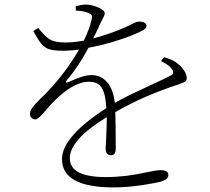

<svg xmlns="http://www.w3.org/2000/svg" viewBox="-20 -784 915 836"><path d="M475 32C510 32 552 29 600 22C638 16 666 11 683 6C703 0 713 -9 713 -22C713 -36 702 -43 679 -43C667 -43 647 -40 619 -34C558 -20 498 -13 441 -13C336 -13 284 -40 284 -95C284 -149 338 -209 445 -274C445 -251 444 -219 442 -177C441 -156 440 -143 440 -138C440 -118 448 -108 463 -108C477 -108 484 -118 484 -137C484 -207 483 -260 482 -296C567 -345 660 -385 759 -417C774 -422 784 -427 788 -430C791 -433 793 -438 793 -445C793 -455 789 -466 780 -479C773 -490 763 -500 752 -508C741 -518 722 -527 694 -535L681 -518C704 -507 719 -496 726 -486C738 -472 737 -462 723 -455C706 -446 677 -432 635 -413C564 -380 512 -355 480 -336C472 -412 435 -457 378 -457C354 -457 322 -447 281 -428C278 -427 275 -426 274 -425C269 -422 265 -427 269 -432C306 -476 338 -524 365 -576C408 -584 453 -595 498 -610C539 -623 571 -636 594 -648C610 -655 618 -663 618 -672C618 -677 615 -682 608 -686C601 -689 594 -690 586 -690C579 -690 569 -687 556 -680C544 -674 533 -669 523 -664C473 -643 427 -627 386 -617C391 -627 398 -641 407 -660C412 -672 416 -680 418 -684C421 -690 424 -697 428 -704C433 -713 436 -721 436 -726C436 -735 426 -744 405 -753C386 -760 370 -764 356 -764C349 -765 336 -763 318 -759C315 -758 312 -758 310 -758V-738C332 -737 349 -734 361 -729C380 -722 383 -718 379 -699C373 -672 362 -642 345 -607C315 -602 289 -599 266 -599C235 -599 213 -603 198 -612C187 -617 173 -631 154 -653C151 -657 148 -660 146 -662L125 -649C166 -573 180 -563 259 -563C276 -563 297 -565 324 -568C285 -501 240 -441 190 -388C182 -379 171 -368 156 -354C139 -337 128 -325 123 -318C101 -291 110 -264 135 -264C142 -264 157 -277 179 -303C192 -318 202 -330 209 -337C268 -398 321 -428 367 -428C419 -428 438 -397 443 -313C314 -230 250 -156 250 -91C250 -9 325 32 475 32Z"/></svg>

Font: AllPunType ExtraLight
Style: Regular
Weight: 280
Version: 1.0